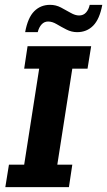

<svg xmlns="http://www.w3.org/2000/svg" viewBox="-20 -774 443 794"><path d="M2 0 17 -93H80L142 -490H80L94 -583H357L342 -490H279L217 -93H279L265 0ZM299 -641Q276 -641 254.5 -652Q233 -663 214.5 -674Q196 -685 179 -685Q163 -685 152 -673Q141 -661 136 -641H84Q95 -701 121.5 -727.5Q148 -754 187 -754Q211 -754 232 -743Q253 -732 272 -721Q291 -710 307 -710Q325 -710 336 -722.5Q347 -735 351 -754H403Q392 -695 365.5 -668Q339 -641 299 -641Z"/></svg>

Font: Rokkitt SemiBold
Style: Bold Italic
Weight: 700
Italic angle: -9°
Version: Version 3.103